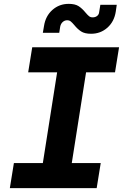

<svg xmlns="http://www.w3.org/2000/svg" viewBox="-20 -975 640 995"><path d="M481 0H31L52 -130H202L276 -600H126L147 -730H597L576 -600H426L352 -130H502ZM365 -845Q354 -858 346.5 -864Q339 -870 328 -870Q315 -870 305 -861Q295 -852 292 -837L287 -805H202L208 -840Q216 -892 251.5 -923.5Q287 -955 336 -955Q369 -955 387.5 -943Q406 -931 423 -910Q434 -897 441.5 -891Q449 -885 460 -885Q474 -885 483.5 -892.5Q493 -900 494 -913L500 -950H585L580 -915Q572 -863 536.5 -831.5Q501 -800 452 -800Q419 -800 400.5 -812Q382 -824 365 -845Z"/></svg>

Font: JetBrains Mono Extra Bold
Style: Italic
Weight: 800
Italic angle: -9°
Monospace: yes
Designer: Philipp Nurullin, Konstantin Bulenkov
Foundry: JetBrains
Version: 2.002